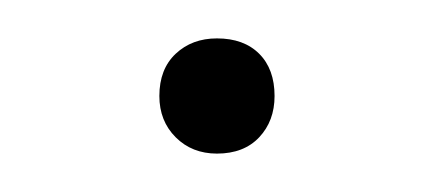

<svg xmlns="http://www.w3.org/2000/svg" viewBox="-20 -74 226 100"><path d="M123 -24Q123 -11 115 -2.5Q107 6 93 6Q80 6 71.5 -2.5Q63 -11 63 -24Q63 -38 71.5 -46Q80 -54 93 -54Q107 -54 115 -46Q123 -38 123 -24Z"/></svg>

Font: Work Sans ExtraLight
Style: Regular
Weight: 280
Designer: Wei Huang
Foundry: Wei Huang
Version: Version 1.500